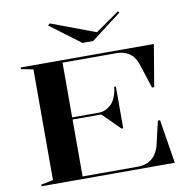

<svg xmlns="http://www.w3.org/2000/svg" viewBox="-97 -1030 1124 1127"><g transform="rotate(-10 465.0 -466.5)"><path d="M60 0V-10L132 -24V-684L60 -698V-708H854L812 -458H799L749 -612Q732 -655 701 -674Q670 -693 628 -693H307V-367H467Q487 -367 504.5 -375Q522 -383 536 -395Q554 -410 566 -439Q578 -468 581 -501H591V-252H581L478 -354H307V-15H638Q682 -15 714.5 -37.5Q747 -60 764 -110L799 -261H812L854 0ZM679 -933 687 -925 506 -787H442L261 -923L273 -933L537 -834Z"/></g></svg>

Font: Kalnia SemiExpanded
Style: Regular
Weight: 400
Width: 6
Designer: Frida Medrano
Foundry: Frida Medrano
Version: Version 1.105